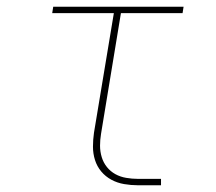

<svg xmlns="http://www.w3.org/2000/svg" viewBox="-20 -550 640 570"><path d="M389 0Q369 0 348.5 -3.5Q328 -7 310.5 -16.5Q293 -26 280.5 -41Q268 -56 262 -75Q256 -94 256 -114.5Q256 -135 259 -156L318 -511H135L138 -530H525L522 -511H339L280 -153Q277 -135 277 -117.5Q277 -100 282 -83.5Q287 -67 297.5 -54Q308 -41 322.5 -33Q337 -25 354.5 -22Q372 -19 389 -19H458V0Z"/></svg>

Font: Iosevka Slab Thin Extended
Style: Italic
Weight: 100
Width: 7
Italic angle: -9°
Monospace: yes
Designer: Belleve Invis
Foundry: Belleve Invis
Version: Version 11.1.0; ttfautohint (v1.8.3)